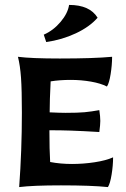

<svg xmlns="http://www.w3.org/2000/svg" viewBox="-20 -758 513 781"><path d="M69 -300Q69 -392 65.5 -441.5Q62 -491 53 -527Q108 -520 223 -520Q360 -520 436 -527Q436 -494 430 -456.5Q424 -419 415 -406Q390 -419 350 -426Q310 -433 268 -433Q223 -433 186 -427Q182 -349 182 -301Q224 -299 247 -299Q297 -299 324 -301.5Q351 -304 384 -310Q388 -284 388 -266Q388 -251 384 -221Q252 -229 181 -228Q181 -149 184 -99Q226 -91 273 -91Q319 -91 365 -98Q411 -105 440 -118Q440 -85 434 -48Q428 -11 419 3Q352 -4 228 -4Q114 -4 58 3Q69 -146 69 -300ZM158 -617Q197 -634 226.5 -669Q256 -704 261 -738Q345 -738 377 -686Q345 -649 288.5 -622.5Q232 -596 168 -587Z"/></svg>

Font: Mirza SemiBold
Style: Regular
Weight: 600
Designer: Arabic design by Kourosh Beigpour, Latin design by Eduardo Tunni, engineering by Lasse Fister
Version: Version 1.0010g